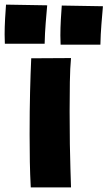

<svg xmlns="http://www.w3.org/2000/svg" viewBox="-52 -760 465 830"><path d="M-31 -571Q-31 -580 -31.5 -589.5Q-32 -599 -32 -611Q-32 -643 -30 -679Q-28 -715 -26 -740L152 -737Q149 -703 145.5 -660Q142 -617 141 -571ZM81 50Q78 -6 77 -60Q76 -114 76 -179Q76 -283 78 -363Q80 -443 83 -508L255 -509Q251 -467 250 -406Q249 -345 249 -278Q249 -191 250 -136.5Q251 -82 252.5 -30Q254 22 255 50ZM210 -567Q210 -576 209.5 -585.5Q209 -595 209 -607Q209 -639 211 -675Q213 -711 215 -736L393 -733Q390 -699 386.5 -656Q383 -613 382 -567Z"/></svg>

Font: KN Bobohei
Style: Bold
Weight: 700
Designer: Kingnam Type Foundry
Version: Version 1.710;March 18, 2023